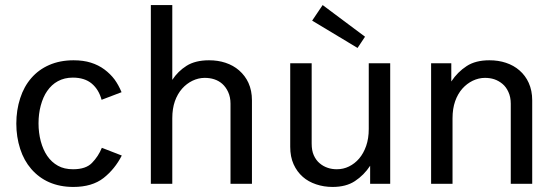

<svg xmlns="http://www.w3.org/2000/svg" viewBox="-20 -720 2179 752"><path d="M43.9 -235.8Q43.9 -288.6 59.1 -335.4Q73.7 -380.9 102.5 -414.1Q131.3 -447.3 172.4 -465.3Q214.8 -483.9 268.1 -483.9Q306.6 -483.9 335.9 -474.6Q365.7 -465.3 389.2 -447.8Q412.6 -430.2 428.7 -408.7Q444.3 -387.2 456.1 -358.9L377.9 -329.1Q367.2 -369.1 339.4 -392.6Q311.5 -416 265.1 -416Q232.4 -416 206.5 -401.9Q182.1 -388.7 164.6 -363.3Q148.9 -340.8 139.6 -306.6Q130.9 -274.4 130.9 -236.8Q130.9 -200.2 139.6 -167Q148.9 -132.8 165 -109.4Q182.1 -84.5 207 -70.8Q231.4 -57.1 266.1 -57.1Q316.4 -57.1 340.3 -82Q365.2 -107.4 378.9 -141.1L457 -110.8Q429.7 -57.6 385.7 -22.9Q340.8 12.2 267.1 12.2Q214.8 12.2 172.4 -6.3Q132.3 -23.9 102.5 -58.1Q73.7 -91.3 59.1 -136.7Q43.9 -183.6 43.9 -235.8Z M570.8 -700.2H654.8V-407.2Q676.8 -440.9 710.9 -462.4Q745.1 -483.9 798.8 -483.9Q834 -483.9 863.3 -474.1Q894 -463.9 916.5 -444.3Q940.4 -423.3 953.1 -395.5Q966.8 -365.2 966.8 -327.1V0H882.8V-314Q882.8 -339.8 873.5 -359.9Q864.7 -378.9 850.6 -391.6Q836.9 -403.8 818.4 -409.7Q801.8 -415 781.7 -415Q757.3 -415 733.9 -403.8Q710.9 -392.6 693.4 -373Q675.3 -352.5 665 -323.7Q654.8 -294.4 654.8 -256.8V0H570.8Z M1202.6 -639.2 1243.7 -700.2 1409.7 -576.2 1380.4 -532.2ZM1508.3 0H1429.7V-70.8Q1405.8 -34.2 1370.1 -10.7Q1335.4 12.2 1282.7 12.2Q1248.5 12.2 1218.3 2Q1187.5 -8.3 1166 -27.3Q1143.1 -47.4 1129.9 -76.7Q1116.7 -106 1116.7 -145V-472.2H1200.7V-158.2Q1200.7 -129.9 1209 -111.8Q1217.8 -92.3 1231.9 -80.6Q1246.1 -68.4 1264.2 -62.5Q1280.3 -57.1 1299.3 -57.1Q1324.7 -57.1 1346.7 -67.9Q1369.6 -79.1 1386.7 -99.1Q1403.8 -119.1 1414.1 -148.4Q1424.3 -177.7 1424.3 -214.8V-472.2H1508.3Z M1668.5 -472.2H1747.6V-400.9Q1772 -438 1808.1 -461.4Q1842.8 -483.9 1896.5 -483.9Q1932.1 -483.9 1961.4 -474.1Q1992.2 -463.9 2014.6 -444.3Q2038.1 -423.8 2050.8 -395.5Q2064.5 -365.2 2064.5 -327.1V0H1980.5V-314Q1980.5 -339.8 1971.2 -359.9Q1962.4 -379.4 1947.8 -391.6Q1933.1 -403.8 1915.5 -409.7Q1898.9 -415 1879.4 -415Q1855 -415 1831.5 -403.8Q1808.6 -392.6 1791 -373Q1772.9 -352.5 1762.7 -323.7Q1752.4 -294.4 1752.4 -256.8V0H1668.5Z"/></svg>

Font: Post Grotesk Regular
Style: Regular
Weight: 500
Version: 0.900; ttfautohint (v0.96) -l 8 -r 50 -G 200 -x 14 -w "gGD" 